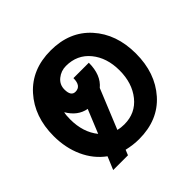

<svg xmlns="http://www.w3.org/2000/svg" viewBox="-182 -892 1103 1103"><g transform="rotate(-45 370.0 -340.0)"><path d="M35 -350Q35 -507 126 -608.5Q217 -710 370.5 -710Q524 -710 614.5 -609.5Q705 -509 705 -351Q705 -193 615 -91.5Q525 10 370 10Q323 10 272 -2L259 30H139L172 -49Q106 -97 70.5 -175.5Q35 -254 35 -350ZM476 -505Q476 -406 418 -358L319 -116Q343 -110 370 -110Q461 -110 515.5 -178Q570 -246 570 -349Q570 -452 515.5 -518.5Q461 -585 370 -585Q330 -585 299 -560Q268 -535 268 -495Q268 -441 304 -441Q351 -441 351 -505ZM170 -350Q170 -246 225 -178L284 -322Q216 -334 175 -404Q170 -386 170 -350Z"/></g></svg>

Font: Cherry Swash
Style: Bold
Weight: 700
Designer: Kasatkina Nataliya
Foundry: Nataliya Kasatkina
Version: Version 1.001